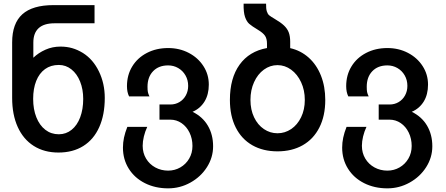

<svg xmlns="http://www.w3.org/2000/svg" viewBox="-20 -818 2440 1051"><path d="M46.5 -282V-586Q46.5 -689.5 102.2 -739.8Q158 -790 273 -790H497.5V-690.5H278Q220.5 -690.5 191.5 -663.8Q162.5 -637 162.5 -585.5V-502Q190.5 -529 228.8 -546Q267 -563 311 -563Q345 -563 374.8 -554.5Q404.5 -546 434 -528Q489.5 -493 521.5 -427Q553.5 -361 553.5 -282Q553.5 -189.5 523.2 -122Q493 -54.5 436 -18.8Q379 17 300 17Q222 17 164.8 -19.2Q107.5 -55.5 77 -123Q46.5 -190.5 46.5 -282ZM435.5 -276.5Q435.5 -329 418.5 -371.5Q401.5 -414 371 -438.2Q340.5 -462.5 302 -462.5Q258 -462.5 226.5 -439.8Q195 -417 178.2 -375Q161.5 -333 161.5 -276.5Q161.5 -220 179 -176Q196.5 -132 228.2 -107.5Q260 -83 302 -83Q341.5 -83 372 -107.5Q402.5 -132 419 -176Q435.5 -220 435.5 -276.5Z M653 -10Q653 -37.5 658.8 -64.8Q664.5 -92 677 -123.5H786Q774 -98 767.5 -70.8Q761 -43.5 761 -20Q761 19 779.5 50Q798 81 830 98.5Q862 116 900.5 116Q936.5 116 967 98.5Q997.5 81 1015.5 50.2Q1033.5 19.5 1033.5 -19Q1033.5 -59 1017.5 -92Q1001.5 -125 973.8 -144Q946 -163 912.5 -163H853V-246H912.5Q940 -246 962.2 -259.2Q984.5 -272.5 997.2 -295.8Q1010 -319 1010 -348Q1010 -380 995.2 -405.5Q980.5 -431 955.5 -445.5Q930.5 -460 900.5 -460Q848.5 -460 818 -428.2Q787.5 -396.5 787.5 -343Q787.5 -324 789.5 -314Q791.5 -304 798 -290.5H686.5Q675 -313.5 675 -346.5Q675 -407 703.8 -454.2Q732.5 -501.5 784 -528.2Q835.5 -555 900.5 -555Q962.5 -555 1013.2 -528.5Q1064 -502 1093.5 -456.2Q1123 -410.5 1123 -355Q1123 -300.5 1099.5 -262.2Q1076 -224 1034 -206Q1089 -179 1117.8 -130Q1146.5 -81 1146.5 -17Q1146.5 44 1112.8 97Q1079 150 1022.2 181.5Q965.5 213 900.5 213Q829.5 213 773 184.5Q716.5 156 684.8 105.2Q653 54.5 653 -10Z M1238.5 -271Q1238.5 -390.5 1291.5 -464Q1344.5 -537.5 1441.5 -555V-578.5Q1441.5 -606 1430.8 -622Q1420 -638 1392.5 -654.5Q1358.5 -675 1344.2 -687.5Q1330 -700 1321.2 -725.5Q1312.5 -751 1313.5 -798H1436.5Q1436 -770.5 1440.5 -756Q1445 -741.5 1453.2 -734.5Q1461.5 -727.5 1483 -715Q1516.5 -695.5 1534.5 -678.5Q1552.5 -661.5 1560.5 -640.8Q1568.5 -620 1568.5 -589V-554.5Q1626 -541.5 1669.5 -502.8Q1713 -464 1736.8 -404.2Q1760.5 -344.5 1760.5 -271Q1760.5 -183.5 1728.2 -120Q1696 -56.5 1637 -23Q1578 10.5 1499 10.5Q1420 10.5 1361.2 -23Q1302.5 -56.5 1270.5 -120Q1238.5 -183.5 1238.5 -271ZM1648.5 -271Q1648.5 -324.5 1628.2 -368Q1608 -411.5 1573.8 -436.5Q1539.5 -461.5 1499 -461.5Q1458.5 -461.5 1424.5 -436.8Q1390.5 -412 1370.8 -368.5Q1351 -325 1351 -271Q1351 -217.5 1370.8 -176Q1390.5 -134.5 1424.5 -111.5Q1458.5 -88.5 1499 -88.5Q1539.5 -88.5 1573.8 -111.5Q1608 -134.5 1628.2 -176.2Q1648.5 -218 1648.5 -271Z M1853 -10Q1853 -37.5 1858.8 -64.8Q1864.5 -92 1877 -123.5H1986Q1974 -98 1967.5 -70.8Q1961 -43.5 1961 -20Q1961 19 1979.5 50Q1998 81 2030 98.5Q2062 116 2100.5 116Q2136.5 116 2167 98.5Q2197.5 81 2215.5 50.2Q2233.5 19.5 2233.5 -19Q2233.5 -59 2217.5 -92Q2201.5 -125 2173.8 -144Q2146 -163 2112.5 -163H2053V-246H2112.5Q2140 -246 2162.2 -259.2Q2184.5 -272.5 2197.2 -295.8Q2210 -319 2210 -348Q2210 -380 2195.2 -405.5Q2180.5 -431 2155.5 -445.5Q2130.5 -460 2100.5 -460Q2048.5 -460 2018 -428.2Q1987.5 -396.5 1987.5 -343Q1987.5 -324 1989.5 -314Q1991.5 -304 1998 -290.5H1886.5Q1875 -313.5 1875 -346.5Q1875 -407 1903.8 -454.2Q1932.5 -501.5 1984 -528.2Q2035.5 -555 2100.5 -555Q2162.5 -555 2213.2 -528.5Q2264 -502 2293.5 -456.2Q2323 -410.5 2323 -355Q2323 -300.5 2299.5 -262.2Q2276 -224 2234 -206Q2289 -179 2317.8 -130Q2346.5 -81 2346.5 -17Q2346.5 44 2312.8 97Q2279 150 2222.2 181.5Q2165.5 213 2100.5 213Q2029.5 213 1973 184.5Q1916.5 156 1884.8 105.2Q1853 54.5 1853 -10Z"/></svg>

Font: JuliaMono SemiBold
Style: Regular
Weight: 600
Monospace: yes
Designer: cormullion
Foundry: corm
Version: Version 0.055; ttfautohint (v1.8.4)